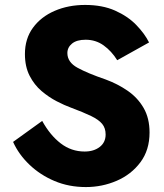

<svg xmlns="http://www.w3.org/2000/svg" viewBox="-20 -736 665 778"><path d="M151 -246Q183 -188 226 -155Q269 -122 323 -122Q360 -122 384 -140.5Q408 -159 408 -191Q408 -217 394 -234Q380 -251 349 -266Q318 -281 267 -300Q242 -309 210 -325.5Q178 -342 148.5 -367Q119 -392 100 -429Q81 -466 81 -517Q81 -579 113.5 -623.5Q146 -668 201.5 -692Q257 -716 325 -716Q395 -716 446.5 -693Q498 -670 532 -635Q566 -600 584 -564L455 -492Q432 -529 400 -552Q368 -575 327 -575Q291 -575 272 -559.5Q253 -544 253 -521Q253 -484 294 -461.5Q335 -439 408 -414Q457 -396 497.5 -368Q538 -340 562 -298.5Q586 -257 586 -199Q586 -128 549 -78.5Q512 -29 453 -3.5Q394 22 328 22Q259 22 201 -2.5Q143 -27 99.5 -68.5Q56 -110 33 -161Z"/></svg>

Font: Jost*
Style: Bold
Weight: 700
Version: Version 3.7